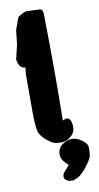

<svg xmlns="http://www.w3.org/2000/svg" viewBox="-96 -708 488 949"><g transform="rotate(-10 148.0 -234.0)"><path d="M185.5 197.8Q168.9 197.8 158.2 190.2Q147.5 182.6 147.5 171.9Q147.5 161.1 152.6 154.1Q157.7 147 168.5 135.5Q179.2 124 183.1 118.7Q178.7 113.8 168 103.5Q147.5 84 147.5 60.1Q147.5 17.1 195.3 -0.5Q207.5 -5.4 220.2 -5.4Q245.6 -5.4 272 14.2Q296.4 31.7 296.4 55.2Q296.4 78.6 292.7 94.7Q289.1 110.8 258.1 149.9Q227.1 189 197.8 195.3V197.8ZM171.4 -663.6Q190.9 -663.6 191.4 -637.7Q194.3 -486.8 194.3 -353.3Q194.3 -219.7 192.4 -102.5L209.5 -109.4H211.4Q237.3 -109.4 237.3 -59.1Q237.3 -35.2 215.1 -16.1Q192.9 2.9 167.5 2.9Q142.1 2.9 129.9 -1.7Q117.7 -6.3 96.2 -23.4Q74.7 -40.5 63.5 -61.8Q52.2 -83 52.2 -176.8V-355.5Q54.2 -375 55.7 -393.6H53.2Q24.9 -394 17.6 -438V-439.5L34.7 -511.7L40.5 -562Q40.5 -577.6 45.9 -592.8Q51.3 -607.9 53 -610.4Q54.7 -612.8 54.9 -616.2Q55.2 -619.6 60.1 -632.1Q64.9 -644.5 67.9 -647Q99.6 -666 108.6 -666Q117.7 -666 137.7 -664.8Q157.7 -663.6 171.4 -663.6Z"/></g></svg>

Font: Drukaatie burti
Style: Bold
Weight: 700
Version: Version 0.14